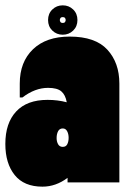

<svg xmlns="http://www.w3.org/2000/svg" viewBox="-20 -683 467 719"><path d="M427 -370V0H233V-17Q189 16 139 16Q70 16 35 -27.5Q0 -71 0 -144Q0 -222 40.5 -265.5Q81 -309 158 -309Q196 -309 230 -300Q225 -328 209.5 -341Q194 -354 160 -354Q111 -354 64 -318H54V-370Q54 -451 103.5 -498.5Q153 -546 241 -546Q337 -546 382 -497Q427 -448 427 -370ZM237 -167Q237 -181 231.5 -191.5Q226 -202 215 -202Q203 -202 197.5 -191.5Q192 -181 192 -166Q192 -153 197.5 -143Q203 -133 215 -133Q227 -133 232 -143Q237 -153 237 -167ZM160 -608Q160 -632 176 -647.5Q192 -663 215 -663Q238 -663 254 -647.5Q270 -632 270 -608Q270 -584 254 -568.5Q238 -553 215 -553Q192 -553 176 -568.5Q160 -584 160 -608ZM226 -608Q226 -612 223.5 -615.5Q221 -619 215 -619Q209 -619 206.5 -615.5Q204 -612 204 -608Q204 -604 206.5 -600.5Q209 -597 215 -597Q221 -597 223.5 -600.5Q226 -604 226 -608Z"/></svg>

Font: FFF_tuoi-tre Text
Style: Regular
Weight: 700
Designer: bBox Type GmbH
Foundry: bBox Type GmbH
Version: Version 1.001